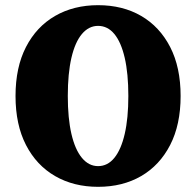

<svg xmlns="http://www.w3.org/2000/svg" viewBox="-20 -712 758 742"><path d="M359 10Q265 10 193 -31.5Q121 -73 80.5 -151.5Q40 -230 40 -341Q40 -452 80.5 -530.5Q121 -609 193 -650.5Q265 -692 359 -692Q454 -692 525.5 -650.5Q597 -609 637.5 -530.5Q678 -452 678 -341Q678 -230 637.5 -151.5Q597 -73 525.5 -31.5Q454 10 359 10ZM359 -70Q396 -70 422 -102Q448 -134 462 -194.5Q476 -255 476 -341Q476 -428 462 -488.5Q448 -549 422 -580.5Q396 -612 359 -612Q323 -612 296.5 -580.5Q270 -549 256 -488.5Q242 -428 242 -341Q242 -255 256 -194.5Q270 -134 296.5 -102Q323 -70 359 -70Z"/></svg>

Font: Montagu Slab 144pt
Style: Bold
Weight: 700
Designer: Florian Karsten
Foundry: Florian Karsten
Version: Version 1.000